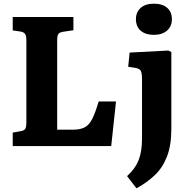

<svg xmlns="http://www.w3.org/2000/svg" viewBox="-20 -792 1026 1041"><path d="M49 0V-73L93 -81Q111 -84 117 -93.5Q123 -103 123 -132V-573Q123 -598 116 -608Q109 -618 91 -621L49 -627V-700H378V-628L324 -620Q303 -617 296.5 -607.5Q290 -598 290 -573V-89H376Q416 -89 440 -102Q464 -115 480.5 -148Q497 -181 515 -242H609L583 0ZM814 -603Q769 -603 743 -625.5Q717 -648 717 -688Q717 -726 742.5 -749Q768 -772 814 -772Q861 -772 886.5 -749.5Q912 -727 912 -688Q912 -649 885.5 -626Q859 -603 814 -603ZM720 229 669 163Q713 123 731.5 76.5Q750 30 750 -41V-363Q750 -397 743 -408.5Q736 -420 714 -424L675 -430L683 -507L893 -518L909 -510V-95Q909 -4 885.5 56.5Q862 117 819.5 157.5Q777 198 720 229Z"/></svg>

Font: Literata
Style: Bold
Weight: 700
Designer: Latin by Veronika Burian and Jose Scaglione. Greek by Irene Vlachou. Cyrillic by Vera Evstafieva.
Foundry: TypeTogether
Version: Version 3.103; ttfautohint (v1.8.4.7-5d5b);gftools[0.9.29]